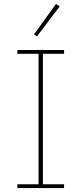

<svg xmlns="http://www.w3.org/2000/svg" viewBox="-20 -951 412 971"><path d="M282 -919 263 -931 152 -777 167 -767ZM304 0V-19H197V-679H304V-698H68V-679H175V-19H68V0Z"/></svg>

Font: IBM Plex Arabic Thin
Style: Regular
Weight: 100
Designer: Mike Abbink, Paul van der Laan, Pieter van Rosmalen, Wael Morcos, Khajak Apelian
Foundry: Bold Monday
Version: Version 1.0